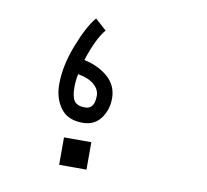

<svg xmlns="http://www.w3.org/2000/svg" viewBox="-60 -558 651 605"><g transform="rotate(10 265.0 -255.0)"><path d="M187 -356.9Q232.9 -347.2 263.4 -320.6Q293.9 -293.9 293.9 -252.9Q293.9 -215.8 273.4 -188.5Q252.9 -161.1 215.3 -161.1Q167.5 -161.1 144.8 -192.4Q122.1 -223.6 122.1 -268.1Q122.1 -327.1 148.4 -394.8Q174.8 -462.4 200.7 -492.2L236.8 -460Q210.4 -429.2 187 -356.9ZM175.3 -309.6Q170.9 -287.1 170.9 -268.1Q170.9 -236.3 180.4 -223.1Q189.9 -210 215.3 -210Q245.1 -210 245.1 -252.9Q245.1 -272.5 227.3 -288.1Q209.5 -303.7 175.3 -309.6ZM253.5 -105.7V-17.9H166.1V-105.7Z"/></g></svg>

Font: AzarMehrMonospaced
Style: SansBold
Weight: 1
Designer: Amin Abedi
Version: Version 1.00